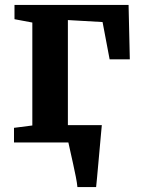

<svg xmlns="http://www.w3.org/2000/svg" viewBox="-20 -575 569 775"><path d="M292.5 180Q291 163.5 286 138.2Q281 113 275 85.8Q269 58.5 263.8 35.5Q258.5 12.5 256 0L217 -70H391Q389.5 -54.5 387.2 -29Q385 -3.5 382.2 26.5Q379.5 56.5 376.8 86.2Q374 116 371.8 141Q369.5 166 368 180ZM36.5 0V-59L110.5 -68.5V-484L38.5 -497.5V-555H499L504 -335.5H422.5L394 -486L254 -494V-68.5L368.5 -59V0Z"/></svg>

Font: Merriweather 20pt
Style: Bold
Weight: 700
Version: Version 2.100